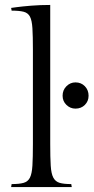

<svg xmlns="http://www.w3.org/2000/svg" viewBox="-20 -756 378 776"><path d="M183 -736V-174Q183 -119 185 -86.5Q187 -54 195.5 -38Q204 -22 221 -17Q238 -12 268 -12L270 0H25L27 -12Q58 -12 75.5 -17Q93 -22 101 -38Q109 -54 111 -86.5Q113 -119 113 -174V-556Q113 -610 111 -642Q109 -674 101 -689Q93 -704 75.5 -708.5Q58 -713 27 -713L25 -724Q25 -724 47 -727Q69 -730 105.5 -733Q142 -736 183 -736ZM285 -423Q308 -423 323 -407.5Q338 -392 338 -369Q338 -347 323 -332Q308 -317 285 -317Q264 -317 248.5 -332Q233 -347 233 -369Q233 -392 248.5 -407.5Q264 -423 285 -423Z"/></svg>

Font: Gilda Display
Style: Regular
Weight: 400
Designer: Eduardo Rodriguez Tunni
Foundry: Eduardo Rodriguez Tunni
Version: Version 1.002; ttfautohint (v1.8.4.7-5d5b);gftools[0.9.22]